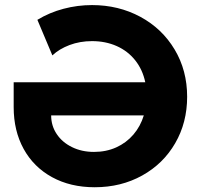

<svg xmlns="http://www.w3.org/2000/svg" viewBox="-20 -748 797 775"><path d="M35.2 -315.4V-416H566.4Q555.7 -466.8 525.9 -504.4Q496.1 -542 451.2 -562Q406.2 -582 351.6 -582Q302.7 -582 260.7 -566.2Q218.8 -550.3 191.4 -524.4L130.9 -668Q180.2 -697.8 236.6 -712.6Q293 -727.5 351.6 -727.5Q458.5 -727.5 546.4 -680.2Q634.3 -632.8 684.8 -548.3Q735.4 -463.9 735.4 -357.4Q735.4 -253.4 687.3 -170.2Q639.2 -86.9 554 -39.6Q468.8 7.8 362.3 7.8Q264.2 7.8 189.9 -33Q115.7 -73.7 75.4 -147Q35.2 -220.2 35.2 -315.4ZM359.4 -134.8Q408.7 -134.8 449.2 -153.1Q489.7 -171.4 518.3 -204.6Q546.9 -237.8 560.5 -282.2H186.5Q186.5 -240.2 209 -206.8Q231.4 -173.3 270.8 -154.1Q310.1 -134.8 359.4 -134.8Z"/></svg>

Font: Reddit Sans Fudge ExtraBold
Style: Regular
Weight: 800
Designer: Stephen Hutchings
Foundry: Reddit
Version: Version 1.011